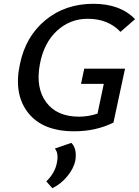

<svg xmlns="http://www.w3.org/2000/svg" viewBox="-20 -685 732 1012"><path d="M407 -243 424 -323H639L578 -39Q486 7 371 7Q204 7 127.5 -91.5Q51 -190 85 -347Q115 -493 219.5 -579Q324 -665 472 -665Q614 -665 692 -584L615 -517Q550 -586 442 -586Q349 -586 280 -522.5Q211 -459 190 -346Q167 -222 223.5 -146Q280 -70 397 -70Q444 -70 494 -86L527 -243ZM356 68Q387 98 377 162Q368 204 334.5 244.5Q301 285 256 307L224 271Q270 227 280 172Q290 122 269 98Z"/></svg>

Font: EauTestInfant Semibold
Style: Italic
Weight: 600
Italic angle: -12°
Designer: Christian Thalmann (Catharsis Fonts)
Version: Version 0.001;PS 000.001;hotconv 1.0.88;makeotf.lib2.5.64775